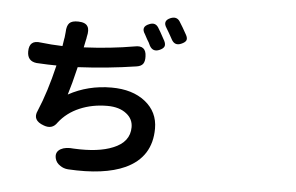

<svg xmlns="http://www.w3.org/2000/svg" viewBox="-57 -910 1614 1047"><g transform="rotate(5 750.0 -387.0)"><path d="M350.6 49.8Q325.2 47.9 306.6 34.2Q285.2 20.5 279.3 -2Q269.5 -38.1 300.8 -55.7Q327.1 -70.3 372.1 -65.4Q505.9 -58.6 585.9 -91.8Q675.8 -127.9 675.8 -209Q675.8 -253.9 639.6 -282.2Q600.6 -313.5 534.2 -313.5Q452.1 -313.5 383.3 -284.2Q314.5 -254.9 271.5 -199.2Q245.1 -159.2 198.2 -176.8Q131.8 -200.2 158.2 -254.9Q203.1 -360.4 238.3 -508.8Q197.3 -508.8 128.9 -512.7Q78.1 -518.6 78.1 -571.3Q78.1 -635.7 141.6 -626Q200.2 -619.1 261.7 -617.2Q264.6 -630.9 267.6 -655.3Q269.5 -662.1 269.5 -665Q271.5 -681.6 272.5 -694.3Q273.4 -729.5 287.6 -744.1Q301.8 -758.8 336.9 -757.8Q376 -756.8 387.7 -736.3Q399.4 -717.8 389.6 -678.7Q389.6 -675.8 388.2 -668.9Q386.7 -662.1 385.7 -658.2L377.9 -620.1Q525.4 -627 653.3 -649.4Q716.8 -663.1 717.8 -599.6Q718.8 -573.2 709 -559.6Q699.2 -545.9 674.8 -542Q516.6 -517.6 354.5 -509.8Q332 -415 313.5 -356.4Q419.9 -415 548.8 -415Q663.1 -415 733.4 -359.4Q803.7 -303.7 803.7 -212.9Q803.7 -56.6 663.1 8.8Q547.9 61.5 350.6 49.8ZM736.3 -661.1Q729.5 -677.7 718.8 -693.4Q713.9 -703.1 704.1 -720.7Q677.7 -759.8 722.7 -777.3Q754.9 -791 772.5 -763.7Q785.2 -744.1 808.6 -700.2Q810.5 -697.3 811.5 -695.3Q821.3 -675.8 816.4 -663.6Q811.5 -651.4 791 -642.6Q754.9 -627 736.3 -661.1ZM852.5 -705.1Q850.6 -708 847.7 -713.9Q838.9 -730.5 834 -738.3Q827.1 -751 818.4 -764.6Q793 -802.7 835.9 -820.3Q868.2 -833 885.7 -807.6Q905.3 -777.3 927.7 -736.3Q937.5 -717.8 932.1 -706.5Q926.8 -695.3 906.2 -686.5Q871.1 -670.9 852.5 -705.1Z"/></g></svg>

Font: Bpmf GenSen Rounded B
Style: B
Weight: 700
Foundry: But Ko
Version: Version 1.320